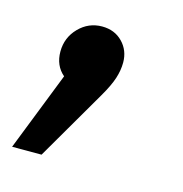

<svg xmlns="http://www.w3.org/2000/svg" viewBox="-76 -169 366 384"><g transform="rotate(15 106.5 22.5)"><path d="M151 -58Q151 -42 145.5 -25Q140 -8 126 16L41 162H-20L44 -1Q24 -18 24 -47Q24 -76 44 -96.5Q64 -117 92 -117Q118 -117 134.5 -100Q151 -83 151 -58Z"/></g></svg>

Font: FiraGO Book
Style: Italic
Weight: 350
Italic angle: -8°
Designer: bBox Type GmbH
Foundry: bBox Type GmbH
Version: Version 1.001